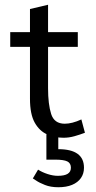

<svg xmlns="http://www.w3.org/2000/svg" viewBox="-20 -564 403 807"><path d="M247 15Q211 15 178.5 1Q146 -13 126 -48.5Q106 -84 106 -149V-367H23V-429H106V-526L182 -544V-429H307V-367H182V-193Q182 -126 195 -85Q208 -44 252 -44Q283 -44 322 -62L337 -6Q316 2 293 8.5Q270 15 247 15ZM225 223Q193 223 169 213.5Q145 204 132 195Q119 186 118 186L140 149Q157 160 180 167.5Q203 175 223 175Q251 175 264.5 166.5Q278 158 278 141Q278 122 263 114.5Q248 107 212 107H175V0H225V63Q279 63 306 82.5Q333 102 333 141Q333 166 320 184.5Q307 203 283 213Q259 223 225 223Z"/></svg>

Font: Podkova VF Beta
Style: Regular
Weight: 400
Designer: Ilya Yudin
Foundry: Cyreal (www.cyreal.org)
Version: Version 2.100